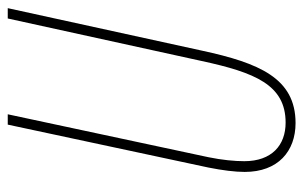

<svg xmlns="http://www.w3.org/2000/svg" viewBox="-160 -594 764 483"><g transform="rotate(-90 221.5 -352.0)"><path d="M154 10C267 10 305 -82 336 -225L443 -714H417L310 -226C281 -92 250 -15 155 -15C98 -15 58 -50 58 -119C58 -143 61 -175 68 -209L176 -714H150L42 -209C35 -174 31 -142 31 -118C31 -34 83 10 154 10Z"/></g></svg>

Font: Noto Sans ExtraCondensed Thin
Style: Italic
Weight: 100
Width: 2
Italic angle: -12°
Designer: Monotype Design Team
Foundry: Monotype Imaging Inc.
Version: Version 2.013